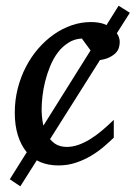

<svg xmlns="http://www.w3.org/2000/svg" viewBox="-20 -572 478 678"><path d="M51.8 85.9 14.6 61 74.7 -34.7 73.2 -36.1Q53.7 -60.1 43 -94.7Q32.2 -129.4 32.2 -173.8Q32.2 -218.8 42.7 -259.8Q53.2 -300.8 71.8 -336.4Q90.3 -372.1 115.7 -401.1Q141.1 -430.2 170.9 -450.9Q200.7 -471.7 233.6 -482.9Q266.6 -494.1 300.8 -494.1Q327.6 -494.1 347.2 -487.3Q352.1 -485.4 356 -483.4L398.9 -551.8L438.5 -526.9L392.6 -454.6Q395 -451.2 397 -447.3Q402.8 -435.1 402.8 -423.8Q402.8 -414.1 399.9 -403.8Q397 -393.6 388.4 -384.8Q379.9 -376 364.7 -368.7Q352.1 -362.8 333 -359.9L156.7 -80.6Q164.6 -71.3 173.8 -64.9Q190.9 -53.2 215.8 -53.2Q235.8 -53.2 256.3 -60.3Q276.9 -67.4 297.6 -80.1Q318.4 -92.8 339.4 -110.4Q360.4 -127.9 381.8 -148.9V-85.9Q366.2 -70.8 346.2 -53.7Q326.2 -36.6 301.8 -22Q277.3 -7.3 248.3 2.4Q219.2 12.2 186 12.2Q150.4 12.2 121.6 0L109.9 -5.9ZM221.2 -420.9Q200.2 -407.7 184.3 -386.7Q168.5 -365.7 157.5 -339.1Q146.5 -312.5 139.6 -285.2Q132.8 -257.8 129.9 -231.9Q127 -206.1 127 -186Q127 -161.6 131.3 -137.7L133.3 -128.4L299.8 -394L269 -436Q242.2 -434.6 221.2 -420.9Z"/></svg>

Font: Charis SIL Phon
Style: Italic
Weight: 400
Italic angle: -11°
Foundry: SIL International
Version: Version 5.000